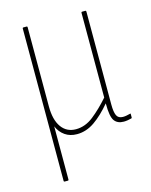

<svg xmlns="http://www.w3.org/2000/svg" viewBox="-103 -547 627 799"><g transform="rotate(-15 210.0 -147.0)"><path d="M76 185Q72 185 72 181V-475Q72 -479 76 -479H90Q93 -479 93 -475V-134Q93 -76 115.5 -44.5Q138 -13 178 -13Q218 -13 253.5 -41Q289 -69 325 -110V-475Q325 -479 328 -479H342Q346 -479 346 -475V-74Q346 -42 353 -27Q360 -12 380 -12Q388 -12 395.5 -13.5Q403 -15 411 -17Q414 -19 414 -15V-1Q414 2 412 3Q405 5 395.5 6.5Q386 8 378 8Q351 8 338 -10Q325 -28 325 -83V-85Q289 -42 253 -17Q217 8 177 8Q147 8 125.5 -7Q104 -22 93 -48V181Q93 185 90 185Z"/></g></svg>

Font: Sofia Sans Condensed Thin
Style: Regular
Weight: 250
Version: Version 4.100